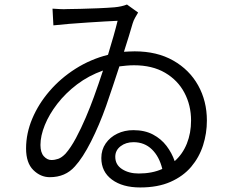

<svg xmlns="http://www.w3.org/2000/svg" viewBox="-20 -782 1040 841"><path d="M484.9 -95.2Q484.9 -60.5 514.6 -41.3Q544.4 -22 587.9 -22Q646.5 -22 690.9 -42Q677.7 -96.2 645.3 -127.7Q612.8 -159.2 564.9 -159.2Q531.2 -159.2 508.1 -141.4Q484.9 -123.5 484.9 -95.2ZM210 -744.1Q224.1 -743.2 242.4 -742.2Q260.7 -741.2 273.9 -742.2Q293 -742.2 330.8 -743.2Q368.7 -744.1 410.2 -745.8Q451.7 -747.6 481 -750Q513.2 -752.9 536.1 -762.2L585 -727.1Q579.1 -717.3 572 -704.8Q564.9 -692.4 561 -679.2Q554.2 -656.7 544.7 -624.5Q535.2 -592.3 522.9 -555.2Q534.2 -555.7 546.1 -556.4Q558.1 -557.1 569.8 -557.1Q668 -557.1 738.8 -516.8Q809.6 -476.6 847.9 -408Q886.2 -339.4 886.2 -253.9Q886.2 -197.8 869.4 -145.3Q852.5 -92.8 817.4 -51.3Q782.2 -9.8 726.8 14.6Q671.4 39.1 594.2 39.1Q516.6 39.1 470.2 4.6Q423.8 -29.8 423.8 -89.8Q423.8 -126 442.9 -153.6Q461.9 -181.2 493.7 -196.5Q525.4 -211.9 564 -211.9Q613.8 -211.9 649.9 -192.9Q686 -173.8 709.5 -142.8Q732.9 -111.8 745.1 -76.2Q780.3 -107.4 798.6 -153.3Q816.9 -199.2 816.9 -253.9Q816.9 -320.8 787.8 -375.7Q758.8 -430.7 702.9 -463.4Q647 -496.1 566.9 -496.1Q550.3 -496.1 534.2 -494.6Q518.1 -493.2 502.9 -491.2Q489.3 -449.7 474.6 -405.5Q460 -361.3 444.8 -317.9Q415 -233.9 378.7 -162.1Q342.3 -90.3 308.1 -53.2Q266.6 -5.9 198.2 -5.9Q157.7 -5.9 126 -37.1Q94.2 -68.4 94.2 -131.8Q94.2 -197.8 121.3 -262.2Q148.4 -326.7 197 -383.1Q245.6 -439.5 311 -481Q376.5 -522.5 453.1 -542Q466.3 -585.4 477.3 -624Q488.3 -662.6 495.1 -690.9Q473.6 -689.9 438.7 -688Q403.8 -686 363.3 -683.3Q322.8 -680.7 283.4 -677.5Q244.1 -674.3 213.9 -670.9ZM157.2 -147Q157.2 -113.8 172.1 -97.4Q187 -81.1 205.1 -81.1Q220.2 -81.1 235.4 -86.4Q250.5 -91.8 267.1 -108.9Q290 -134.8 312.7 -177.2Q335.4 -219.7 355.7 -267.3Q376 -314.9 391.1 -356.9Q401.4 -384.8 411.4 -414.3Q421.4 -443.8 431.2 -473.1Q368.2 -450.7 317.6 -412.4Q267.1 -374 231.2 -327.6Q195.3 -281.2 176.3 -234.1Q157.2 -187 157.2 -147Z"/></svg>

Font: Shanggu Mono N
Style: Regular
Weight: 350
Designer: GuiWonder
Version: Version 1.021